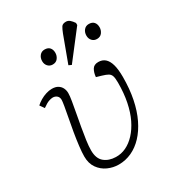

<svg xmlns="http://www.w3.org/2000/svg" viewBox="-192 -903 937 1030"><g transform="rotate(-30 277.0 -388.0)"><path d="M240 15Q205 15 173 0.5Q141 -14 120.5 -43Q100 -72 100 -115Q100 -140 104.5 -178Q109 -216 116 -257.5Q123 -299 130.5 -337Q138 -375 142.5 -403Q147 -431 147 -439Q147 -456 136.5 -465Q126 -474 111 -474Q101 -474 86.5 -469Q72 -464 47 -446L28 -473Q41 -485 58 -495Q75 -505 94 -511Q113 -517 130 -517Q153 -517 167.5 -508Q182 -499 189 -484.5Q196 -470 196 -453Q196 -436 191 -406Q186 -376 179 -338.5Q172 -301 165 -261.5Q158 -222 153 -186.5Q148 -151 148 -125Q148 -75 175.5 -52Q203 -29 246 -28Q279 -27 309.5 -41.5Q340 -56 366.5 -84.5Q393 -113 413 -154Q433 -195 444 -249Q455 -303 455 -368Q455 -396 450.5 -409.5Q446 -423 434 -430Q422 -437 398 -444L367 -453Q369 -479 380 -498Q391 -517 418 -517Q443 -517 459.5 -502.5Q476 -488 484.5 -458.5Q493 -429 493 -381Q493 -308 480.5 -246Q468 -184 444.5 -135.5Q421 -87 389.5 -53.5Q358 -20 320 -2.5Q282 15 240 15ZM288 -574 271 -582 331 -744Q340 -767 347.5 -779Q355 -791 376 -791Q389 -791 399.5 -782Q410 -773 420 -758V-745ZM201 -627Q183 -627 171.5 -639.5Q160 -652 160 -671Q160 -691 171.5 -705Q183 -719 202 -719Q223 -719 233.5 -707Q244 -695 244 -675Q244 -657 233 -642Q222 -627 201 -627ZM475 -627Q457 -627 445.5 -639.5Q434 -652 434 -671Q434 -691 445.5 -705Q457 -719 476 -719Q497 -719 507.5 -707Q518 -695 518 -675Q518 -657 507 -642Q496 -627 475 -627Z"/></g></svg>

Font: Literata ExtraLight
Style: Italic
Weight: 250
Italic angle: -2°
Designer: Latin by Veronika Burian and Jose Scaglione. Greek by Irene Vlachou. Cyrillic by Vera Evstafieva
Foundry: TypeTogether
Version: Version 3.002